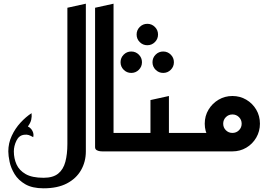

<svg xmlns="http://www.w3.org/2000/svg" viewBox="-20 -820 1453 1040"><path d="M345 -40V-778L445 -800V0ZM216 200Q155 200 117 178Q79 156 59 123Q39 90 32 56.5Q25 23 25 0Q25 -44 43.5 -84Q62 -124 91 -155.5Q120 -187 151 -207Q153 -188 149 -171Q145 -154 131 -135Q142 -130 149.5 -120.5Q157 -111 160 -100Q163 -89 160 -77Q146 -85 135.5 -88.5Q125 -92 111 -90Q83 -87 69 -58Q55 -29 55 0Q55 38 69.5 70.5Q84 103 119 123Q154 143 216 143Q267 143 295 120.5Q323 98 334 56.5Q345 15 345 -40V-278L445 -300V0Q445 56 419 101.5Q393 147 342.5 173.5Q292 200 216 200Z M535 0Q535 0 525 -0.5Q515 -1 505 -6Q495 -11 495 -23V-778L595 -800V-100H715V0Z M778 -575Q754 -575 737 -592Q720 -609 720 -633Q720 -657 737 -674Q754 -691 778 -691Q802 -691 819 -674Q836 -657 836 -633Q836 -609 819 -592Q802 -575 778 -575ZM864 -425Q840 -425 823 -442Q806 -459 806 -483Q806 -507 823 -524Q840 -541 864 -541Q888 -541 905 -524Q922 -507 922 -483Q922 -459 905 -442Q888 -425 864 -425ZM691 -425Q667 -425 650 -442Q633 -459 633 -483Q633 -507 650 -524Q667 -541 691 -541Q715 -541 732 -524Q749 -507 749 -483Q749 -459 732 -442Q715 -425 691 -425Z M795 0V-100H1015V0ZM675 0V-100H795V-278L895 -300V-23Q895 -11 885 -6Q875 -1 865 -0.5Q855 0 855 0Z M975 0V-100H1175L1240 0ZM1239 0Q1198 0 1164 -20Q1130 -40 1109.5 -74.5Q1089 -109 1089 -150Q1089 -192 1109.5 -226Q1130 -260 1164 -280Q1198 -300 1239 -300Q1280 -300 1314 -280Q1348 -260 1368 -226Q1388 -192 1388 -150Q1388 -109 1368 -74.5Q1348 -40 1314 -20Q1280 0 1239 0ZM1239 -100Q1260 -100 1274.5 -114.5Q1289 -129 1289 -150Q1289 -171 1274.5 -185.5Q1260 -200 1239 -200Q1218 -200 1203.5 -185.5Q1189 -171 1189 -150Q1189 -129 1203.5 -114.5Q1218 -100 1239 -100Z"/></svg>

Font: Reem Kufi Fun
Style: Regular
Weight: 400
Designer: Khaled Hosny
Version: Version 1.005